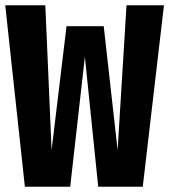

<svg xmlns="http://www.w3.org/2000/svg" viewBox="-23 -713 646 733"><path d="M522 0H352L301 -496L245 0H72L-3 -693H150L174 -140L231 -613H373L426 -140L460 -693H603Z"/></svg>

Font: Fira Mono
Style: Bold
Weight: 700
Monospace: yes
Designer: Carrois Corporate & Edenspiekermann AG
Foundry: Carrois Corporate GbR & Edenspiekermann AG
Version: Version 3.206